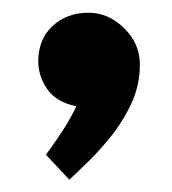

<svg xmlns="http://www.w3.org/2000/svg" viewBox="-20 -148 274 305"><path d="M90.2 137.5 53 97.8Q53 97.8 61.8 85.6Q70.5 73.5 81.9 55.8Q93.2 38 101.2 20.8Q69.2 14.2 55 -6.5Q40.8 -27.2 40.8 -50.8Q40.8 -85.5 63.4 -106.6Q86 -127.8 120.8 -127.8Q152.2 -127.8 177.2 -103.2Q202.2 -78.8 202.2 -45.5Q202.2 -12 188.1 17.6Q174 47.2 153.9 71.6Q133.8 96 115.8 113Q97.8 130 90.2 137.5Z"/></svg>

Font: Podkova VF Beta
Style: Regular
Weight: 400
Designer: Ilya Yudin
Foundry: Cyreal (www.cyreal.org)
Version: Version 2.100